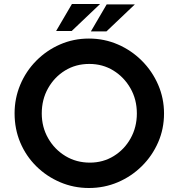

<svg xmlns="http://www.w3.org/2000/svg" viewBox="-20 -933 893 961"><path d="M53 -366Q53 -441 81.5 -509Q110 -577 161.5 -629Q213 -681 280.5 -710.5Q348 -740 425 -740Q502 -740 570 -710.5Q638 -681 690 -629Q742 -577 771.5 -509Q801 -441 801 -365Q801 -288 771.5 -220.5Q742 -153 690 -101.5Q638 -50 570 -21Q502 8 425 8Q349 8 281 -21Q213 -50 161.5 -101Q110 -152 81.5 -219.5Q53 -287 53 -366ZM189 -365Q189 -297 221 -241Q253 -185 307.5 -152Q362 -119 430 -119Q496 -119 549.5 -152Q603 -185 634 -241Q665 -297 665 -365Q665 -435 633 -491Q601 -547 547.5 -580Q494 -613 427 -613Q359 -613 305.5 -580Q252 -547 220.5 -491Q189 -435 189 -365ZM481 -913 339 -778H261L340 -913ZM655 -911 513 -776H435L514 -911Z"/></svg>

Font: Reem Kufi Fun SemiBold
Style: Regular
Weight: 600
Designer: Khaled Hosny
Version: Version 1.005